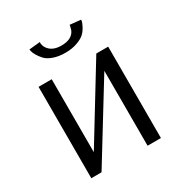

<svg xmlns="http://www.w3.org/2000/svg" viewBox="-162 -795 855 910"><g transform="rotate(-30 265.5 -340.5)"><path d="M128 -665 126 -675 186 -681V-676Q186 -664 193 -651Q214 -615 267 -615Q326 -615 343 -654L349 -676V-681L409 -675Q409 -671 407.5 -664.5Q406 -658 397 -640.5Q388 -623 374.5 -610Q361 -597 332.5 -586.5Q304 -576 267 -576Q230 -576 202 -586Q174 -596 160.5 -611Q147 -626 138.5 -640.5Q130 -655 128 -665ZM75 0V-500H147V-101L391 -500H456V0H383V-410L131 0Z"/></g></svg>

Font: Arsenal
Style: Regular
Weight: 400
Designer: Andrij Shevchenko
Foundry: Stairsfor
Version: Version 2.001;PS 002.001;hotconv 1.0.88;makeotf.lib2.5.64775